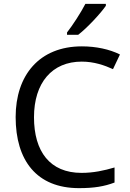

<svg xmlns="http://www.w3.org/2000/svg" viewBox="-20 -964 672 994"><path d="M528 -934V-944H422C399 -899 356 -833 327 -796V-784H385C432 -820 503 -897 528 -934ZM403 -645C467 -645 521 -626 565 -606L601 -682C547 -709 477 -724 404 -724C183 -724 61 -574 61 -358C61 -133 170 10 389 10C468 10 520 1 573 -19V-97C519 -81 464 -69 402 -69C238 -69 156 -180 156 -357C156 -536 250 -645 403 -645Z"/></svg>

Font: Noto Sans Arabic
Style: Regular
Weight: 400
Designer: Monotype Design Team, Nadine Chahine, Nizar Qandah and Khaled Hosny
Foundry: Monotype Imaging Inc.
Version: Version 2.012